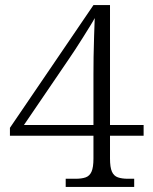

<svg xmlns="http://www.w3.org/2000/svg" viewBox="-20 -734 599 754"><path d="M238 0V-32H277Q301 -32 316.5 -37.5Q332 -43 339.5 -60Q347 -77 347 -111V-201H19V-232L347 -714H412V-243H544V-201H412V-111Q412 -77 419.5 -60Q427 -43 443 -37.5Q459 -32 482 -32H507V0ZM74 -243H347V-442Q347 -471 347.5 -511Q348 -551 349.5 -591.5Q351 -632 352 -663Q347 -653 334.5 -633Q322 -613 306.5 -588Q291 -563 275.5 -539.5Q260 -516 249 -500Z"/></svg>

Font: Noto Serif Thai Light
Style: Regular
Weight: 300
Version: Version 2.001